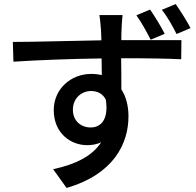

<svg xmlns="http://www.w3.org/2000/svg" viewBox="-20 -867 963 943"><path d="M43 -661 46 -564C168 -572 329 -578 479 -580L480 -498C464 -502 447 -504 428 -504C328 -504 244 -430 244 -326C244 -213 327 -154 408 -154C434 -154 457 -159 477 -168C433 -101 353 -60 241 -36L307 56C541 -12 611 -164 611 -296C611 -347 599 -393 576 -428C576 -472 576 -528 575 -581C718 -581 811 -579 870 -576L871 -670H576C576 -691 576 -708 577 -721C577 -735 580 -780 582 -793H468C471 -779 474 -746 476 -720C477 -709 477 -691 478 -669C337 -667 154 -661 43 -661ZM338 -328C338 -386 382 -420 427 -420C459 -420 485 -407 500 -377C514 -281 477 -241 425 -241C378 -241 338 -273 338 -328ZM650 -792C675 -756 700 -712 720 -672L789 -701C770 -738 741 -786 717 -820ZM775 -819C802 -784 827 -741 847 -700L916 -729C896 -767 867 -812 843 -847Z"/></svg>

Font: GenEiGothic-pro-SemiBold
Style: Regular
Weight: 500
Designer: Ryoko NISHIZUKA (kana & ideographs); Paul D. Hunt (Latin, Greek & Cyrillic); Wenlong ZHANG (bopomofo); Sandoll Communica
Foundry: Adobe Systems Incorporated; o_tamon
Version: Version 1.000.140830